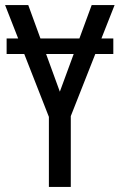

<svg xmlns="http://www.w3.org/2000/svg" viewBox="-20 -734 470 754"><path d="M425 -583V-522H6V-583ZM215 -374 340 -714H430L258 -278V0H172V-275L0 -714H91Z"/></svg>

Font: Noto Sans Display Condensed
Style: Regular
Weight: 400
Width: 3
Designer: Monotype Design Team
Foundry: Monotype Imaging Inc.
Version: Version 2.003